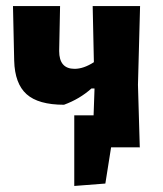

<svg xmlns="http://www.w3.org/2000/svg" viewBox="-20 -488 541 636"><path d="M192 -141Q107 -141 68 -176Q29 -211 27 -287L23 -468H179L176 -319Q176 -260 227 -260Q257 -260 291 -282L287 -468H444L437 -207L443 -1L444 0H348L329 120L226 128V-106H290L293 -191V-195H283Q244 -160 192 -141Z"/></svg>

Font: Alegreya Sans SC ExtraBold
Style: Regular
Weight: 800
Designer: Juan Pablo del Peral
Foundry: Huerta Tipografica
Version: Version 2.007